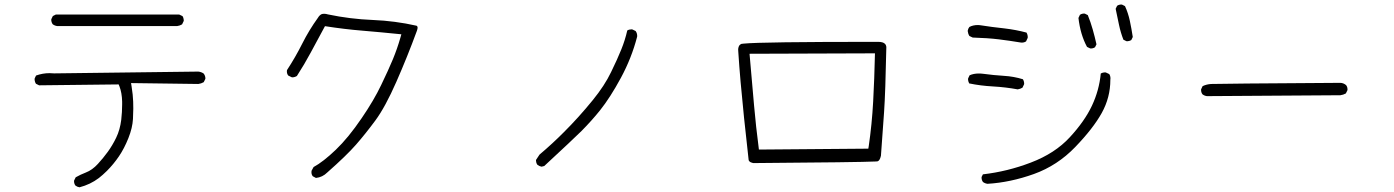

<svg xmlns="http://www.w3.org/2000/svg" viewBox="-20 -755 6040 832"><path d="M775.9 -663.6Q776.4 -665 776.4 -666.3Q776.4 -667.5 776.1 -668.9Q775.9 -670.4 775.6 -672.1Q775.4 -673.8 774.9 -675.5Q774.4 -677.2 773.9 -679.2Q772.9 -682.1 771 -685.1L756.8 -691.9H221.7L209 -685.5L202.6 -672.4Q202.1 -670.9 202.1 -669.2Q202.1 -667.5 202.4 -664.8Q202.6 -662.1 203.6 -659.7Q205.1 -654.3 208.5 -649.9Q216.8 -643.6 227.5 -642.1H748Q759.3 -643.6 769 -649.4ZM556.2 -239.7Q557.6 -267.1 557.6 -284.4Q557.6 -301.8 557.1 -314.5Q556.2 -343.3 550.3 -379.9L547.9 -395L839.4 -391.1Q851.6 -392.6 862.8 -398.9L869.6 -412.6Q870.1 -413.6 870.1 -414.6Q870.1 -426.8 862.3 -436.5Q852.1 -443.4 839.4 -444.8L214.4 -437Q205.1 -438 194.8 -438Q165 -438 136.2 -427.7L130.4 -415.5Q129.9 -414.1 129.9 -411.9Q129.9 -409.7 130.4 -406.2Q131.3 -398.9 135.7 -392.1L149.4 -385.3L494.1 -389.2L497.6 -380.9Q508.3 -353 509.3 -314.9Q509.3 -308.6 509.3 -302.2Q509.3 -270.5 505.4 -235.8Q500 -192.4 483.4 -158.2Q467.3 -125 447.3 -97.4Q427.2 -69.8 404.3 -44.9Q379.9 -18.1 351.6 -7.3Q328.6 1.5 308.1 13.2L301.3 26.9Q300.8 28.3 300.8 29.3Q300.8 41.5 307.1 49.3Q314.9 55.2 324.7 56.6Q371.6 44.4 408.2 16.6Q425.3 3.4 443.4 -14.6Q472.2 -43.5 495.4 -77.6Q518.6 -111.8 536.4 -156.5Q554.2 -201.2 556.2 -239.7Z M1786.6 -621.6Q1789.6 -630.4 1789.6 -635Q1789.6 -639.6 1787.1 -642.1L1784.7 -643.6Q1691.9 -664.6 1594.7 -668.5Q1497.6 -672.4 1401.9 -692.4Q1392.1 -695.3 1384.8 -695.3Q1377.9 -695.3 1373 -693.4Q1364.3 -689 1357.9 -678.2Q1318.8 -624 1289.6 -565.7Q1260.3 -507.3 1223.6 -451.2Q1223.1 -448.7 1223.1 -445.8Q1223.1 -435.1 1229 -427.7L1243.7 -420.4Q1245.1 -419.9 1247.1 -419.9Q1249 -419.9 1251.7 -420.2Q1254.4 -420.4 1256.8 -421.4Q1262.2 -422.9 1266.6 -425.8Q1298.8 -475.6 1326.7 -527.6Q1354.5 -579.6 1388.2 -641.6Q1473.1 -628.4 1550.3 -622.1Q1627.4 -615.7 1719.2 -606.4L1714.8 -590.8Q1701.2 -543.5 1682.4 -498Q1663.6 -452.6 1631.8 -386.7Q1600.1 -320.3 1547.4 -243.2Q1489.7 -158.2 1435.1 -106Q1380.4 -53.7 1338.9 -31.2L1330.1 -15.1Q1329.6 -12.2 1329.6 -8.8Q1329.6 1.5 1335.4 8.8L1349.1 16.1Q1377.4 13.2 1398.4 -7.8Q1481 -80.6 1522.5 -127.9Q1564 -175.3 1606.9 -233.4Q1649.4 -291 1697.5 -400.4Q1745.6 -509.8 1786.6 -621.6Z M2741.2 -598.6Q2741.2 -611.3 2734.4 -620.6L2720.2 -627.4Q2718.8 -627.9 2717.3 -627.9Q2706.5 -627.9 2698.2 -623Q2688.5 -580.6 2672.4 -541Q2655.8 -499.5 2627.9 -442.4Q2600.1 -384.3 2548.8 -321.3Q2487.3 -245.6 2423.3 -182.1Q2375 -133.3 2317.9 -85L2302.7 -62Q2302.7 -61 2302.7 -57.9Q2302.7 -54.7 2304.2 -49.8Q2305.7 -44.9 2309.1 -40.5Q2316.9 -34.7 2326.7 -32.7L2338.4 -35.6Q2464.4 -152.3 2500 -187.5Q2544.4 -232.4 2580.1 -276.9Q2624.5 -332.5 2670.7 -418Q2716.8 -503.4 2740.7 -595.2Q2741.2 -596.7 2741.2 -598.6Z M3742.7 -110.8 3268.6 -106.9Q3255.4 -208.5 3247.6 -297.9L3228 -522L3771.5 -523.9Q3769 -412.6 3763.7 -314.5Q3758.3 -216.3 3744.6 -122.1ZM3784.7 -573.7Q3781.7 -573.7 3777.8 -573.7H3777.3Q3276.4 -573.7 3201.7 -565.9L3192.9 -564.9Q3188.5 -563 3185.3 -559.8Q3182.1 -556.6 3180.4 -550.8Q3178.7 -544.9 3178.7 -540Q3178.7 -535.2 3179.2 -531.2Q3187 -410.2 3204.1 -245.6L3224.1 -62Q3224.6 -58.6 3227.1 -56.2Q3231.9 -50.8 3243.7 -48.3Q3707 -51.8 3773.4 -55.2L3782.2 -55.7Q3792.5 -58.1 3797.4 -80.1Q3805.2 -184.1 3811 -269.5Q3816.9 -355 3820.8 -551.3Q3819.8 -560.5 3814.5 -565.4Q3806.2 -573.7 3784.7 -573.7Z M4860.8 -576.7Q4862.3 -576.2 4863.5 -576.2Q4864.7 -576.2 4866.2 -576.4Q4867.7 -576.7 4869.4 -576.9Q4871.1 -577.1 4872.8 -577.6Q4874.5 -578.1 4876.5 -578.6Q4879.4 -579.6 4882.3 -581.5L4888.7 -594.7Q4883.3 -630.4 4876 -664.6Q4868.7 -698.7 4855 -728.5L4842.3 -734.9Q4840.8 -735.4 4838.6 -735.4Q4836.4 -735.4 4833 -734.9Q4826.7 -733.9 4820.8 -730L4814.5 -716.8L4829.1 -647Q4836.4 -612.8 4848.1 -583ZM4407.2 -570.3Q4418.5 -570.3 4426.3 -575.7L4433.1 -590.3Q4433.6 -591.8 4433.6 -593.3Q4433.6 -604.5 4428.2 -613.8Q4382.8 -626 4333.5 -631.8Q4274.9 -638.2 4232.4 -645Q4223.6 -646.5 4216.8 -646.5Q4196.8 -646.5 4180.7 -638.2Q4174.8 -630.9 4173.3 -621.1Q4174.8 -608.4 4180.7 -599.1L4194.8 -592.3Q4260.7 -590.3 4308.3 -584.5Q4356 -578.6 4402.8 -570.8Q4405.3 -570.3 4407.2 -570.3ZM4703.6 -545.4Q4705.1 -544.9 4707.3 -544.9Q4709.5 -544.9 4712.9 -545.4Q4719.2 -546.4 4725.1 -550.3L4731.4 -563Q4724.1 -595.7 4715.1 -627.4Q4706.1 -659.2 4693.8 -689.5L4681.2 -695.8Q4679.7 -696.3 4677.5 -696.3Q4675.3 -696.3 4671.9 -695.8Q4665.5 -694.8 4659.7 -690.9L4653.3 -677.2Q4661.6 -605 4690.4 -551.8ZM4418 -392.1Q4418 -402.8 4412.6 -411.6Q4373 -423.8 4331.1 -426.3Q4284.7 -429.2 4241.7 -435.1Q4231 -436.5 4221.7 -436.5Q4198.7 -436.5 4181.6 -428.7L4175.3 -415.5Q4174.8 -414.1 4174.8 -410.9Q4174.8 -407.7 4176 -403.1Q4177.2 -398.4 4179.7 -393.6Q4229 -383.3 4283.2 -380.4Q4337.4 -377.4 4390.1 -367.7Q4401.4 -369.6 4410.6 -375L4417.5 -389.2Q4418 -390.6 4418 -392.1ZM4791.5 -409.2V-409.7Q4792 -413.1 4792 -415Q4792 -426.3 4786.6 -434.1L4772 -440.9Q4770.5 -441.4 4768.6 -441.4Q4766.6 -441.4 4763.2 -440.9Q4756.3 -439.9 4750 -436.5Q4743.2 -363.8 4711.7 -296.9Q4680.2 -230 4616.2 -160.6Q4551.8 -90.3 4446.3 -50.3Q4345.2 -11.7 4239.3 0.5L4233.9 11.2Q4233.4 12.7 4233.4 13.7Q4233.4 25.9 4239.7 33.7Q4248 40 4259.3 41.5Q4358.4 35.6 4460.4 -1Q4562 -37.6 4639.4 -117.9Q4716.8 -198.2 4754.2 -265.4Q4791.5 -332.5 4791.5 -409.2Z M5818.8 -363.8Q5819.3 -365.2 5819.3 -368.7Q5819.3 -372.1 5817.9 -377Q5816.4 -381.8 5813 -386.2Q5801.3 -396 5787.1 -396Q5261.2 -392.6 5229 -391.1Q5209 -390.1 5191.4 -381.8L5185.1 -368.7Q5184.6 -367.2 5184.6 -366.2Q5184.6 -354 5190.9 -346.2Q5199.2 -339.8 5210 -338.4L5788.1 -342.3Q5800.8 -343.8 5812 -350.1Z"/></svg>

Font: NaikaiFont
Style: ExtraLight
Weight: 200
Version: Version 1.89